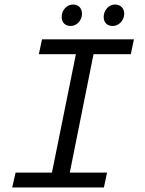

<svg xmlns="http://www.w3.org/2000/svg" viewBox="-20 -830 640 850"><path d="M34 0H440L454 -66H289L394 -590H559L573 -656H166L152 -590H316L210 -66H49L34 0ZM293 -715C321 -715 343 -741 343 -769C343 -795 326 -810 303 -810C275 -810 253 -784 253 -755C253 -730 269 -715 293 -715ZM479 -715C507 -715 530 -741 530 -769C530 -795 512 -810 489 -810C461 -810 439 -784 439 -755C439 -730 455 -715 479 -715Z"/></svg>

Font: Source Code Variable
Style: Italic
Weight: 400
Italic angle: -11°
Monospace: yes
Designer: Paul D. Hunt, Teo Tuominen
Foundry: Adobe Systems Incorporated
Version: Version 1.005;PS 1.0;hotconv 16.6.54;makeotf.lib2.5.65590